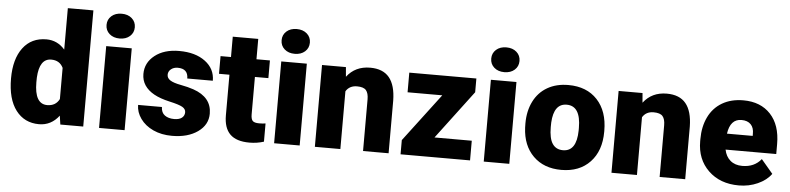

<svg xmlns="http://www.w3.org/2000/svg" viewBox="-45 -988 5082 1235"><g transform="rotate(5 2495.5 -370.0)"><path d="M25.4 -268.1Q25.4 -393.6 79.6 -465.8Q133.8 -538.1 231 -538.1Q301.8 -538.1 350.1 -482.4V-750H515.1V0H367.2L358.9 -56.6Q308.1 9.8 230 9.8Q135.7 9.8 80.6 -62.5Q25.4 -134.8 25.4 -268.1ZM189.9 -257.8Q189.9 -117.2 272 -117.2Q326.7 -117.2 350.1 -163.1V-364.3Q327.6 -411.1 272.9 -411.1Q196.8 -411.1 190.4 -288.1Z M782.2 0H617.2V-528.3H782.2ZM607.4 -664.6Q607.4 -699.7 632.8 -722.2Q658.2 -744.6 698.7 -744.6Q739.3 -744.6 764.6 -722.2Q790 -699.7 790 -664.6Q790 -629.4 764.6 -606.9Q739.3 -584.5 698.7 -584.5Q658.2 -584.5 632.8 -606.9Q607.4 -629.4 607.4 -664.6Z M1160.2 -148.4Q1160.2 -169.4 1138.2 -182.1Q1116.2 -194.8 1054.7 -208.5Q993.2 -222.2 953.1 -244.4Q913.1 -266.6 892.1 -298.3Q871.1 -330.1 871.1 -371.1Q871.1 -443.8 931.2 -491Q991.2 -538.1 1088.4 -538.1Q1192.9 -538.1 1256.3 -490.7Q1319.8 -443.4 1319.8 -366.2H1154.8Q1154.8 -429.7 1087.9 -429.7Q1062 -429.7 1044.4 -415.3Q1026.9 -400.9 1026.9 -379.4Q1026.9 -357.4 1048.3 -343.8Q1069.8 -330.1 1116.9 -321.3Q1164.1 -312.5 1199.7 -300.3Q1318.8 -259.3 1318.8 -153.3Q1318.8 -81.1 1254.6 -35.6Q1190.4 9.8 1088.4 9.8Q1020.5 9.8 967.3 -14.6Q914.1 -39.1 884.3 -81.1Q854.5 -123 854.5 -169.4H1008.3Q1009.3 -132.8 1032.7 -116Q1056.2 -99.1 1092.8 -99.1Q1126.5 -99.1 1143.3 -112.8Q1160.2 -126.5 1160.2 -148.4Z M1587.4 -659.7V-528.3H1674.3V-414.1H1587.4V-172.4Q1587.4 -142.6 1598.1 -130.9Q1608.9 -119.1 1640.6 -119.1Q1665 -119.1 1681.6 -122.1V-4.4Q1637.2 9.8 1588.9 9.8Q1503.9 9.8 1463.4 -30.3Q1422.9 -70.3 1422.9 -151.9V-414.1H1355.5V-528.3H1422.9V-659.7Z M1912.6 0H1747.6V-528.3H1912.6ZM1737.8 -664.6Q1737.8 -699.7 1763.2 -722.2Q1788.6 -744.6 1829.1 -744.6Q1869.6 -744.6 1895 -722.2Q1920.4 -699.7 1920.4 -664.6Q1920.4 -629.4 1895 -606.9Q1869.6 -584.5 1829.1 -584.5Q1788.6 -584.5 1763.2 -606.9Q1737.8 -629.4 1737.8 -664.6Z M2165 -528.3 2170.4 -466.3Q2225.1 -538.1 2321.3 -538.1Q2403.8 -538.1 2444.6 -488.8Q2485.4 -439.5 2486.8 -340.3V0H2321.8V-333.5Q2321.8 -373.5 2305.7 -392.3Q2289.6 -411.1 2247.1 -411.1Q2198.7 -411.1 2175.3 -373V0H2010.7V-528.3Z M2772 -127H3012.7V0H2564V-91.8L2798.3 -401.4H2574.2V-528.3H3007.3V-439.5Z M3266.1 0H3101.1V-528.3H3266.1ZM3091.3 -664.6Q3091.3 -699.7 3116.7 -722.2Q3142.1 -744.6 3182.6 -744.6Q3223.1 -744.6 3248.5 -722.2Q3273.9 -699.7 3273.9 -664.6Q3273.9 -629.4 3248.5 -606.9Q3223.1 -584.5 3182.6 -584.5Q3142.1 -584.5 3116.7 -606.9Q3091.3 -629.4 3091.3 -664.6Z M3346.7 -269Q3346.7 -348.1 3377.4 -409.9Q3408.2 -471.7 3465.8 -504.9Q3523.4 -538.1 3601.1 -538.1Q3719.7 -538.1 3788.1 -464.6Q3856.4 -391.1 3856.4 -264.6V-258.8Q3856.4 -135.3 3787.8 -62.7Q3719.2 9.8 3602.1 9.8Q3489.3 9.8 3420.9 -57.9Q3352.5 -125.5 3347.2 -241.2ZM3511.2 -258.8Q3511.2 -185.5 3534.2 -151.4Q3557.1 -117.2 3602.1 -117.2Q3689.9 -117.2 3691.9 -252.4V-269Q3691.9 -411.1 3601.1 -411.1Q3518.6 -411.1 3511.7 -288.6Z M4080.1 -528.3 4085.4 -466.3Q4140.1 -538.1 4236.3 -538.1Q4318.8 -538.1 4359.6 -488.8Q4400.4 -439.5 4401.9 -340.3V0H4236.8V-333.5Q4236.8 -373.5 4220.7 -392.3Q4204.6 -411.1 4162.1 -411.1Q4113.8 -411.1 4090.3 -373V0H3925.8V-528.3Z M4748.5 9.8Q4627 9.8 4551.8 -62.7Q4476.6 -135.3 4476.6 -251.5V-265.1Q4476.6 -346.2 4506.6 -408.2Q4536.6 -470.2 4594.2 -504.2Q4651.9 -538.1 4731 -538.1Q4842.3 -538.1 4906.7 -469Q4971.2 -399.9 4971.2 -276.4V-212.4H4644Q4652.8 -168 4682.6 -142.6Q4712.4 -117.2 4759.8 -117.2Q4837.9 -117.2 4881.8 -171.9L4957 -83Q4926.3 -40.5 4869.9 -15.4Q4813.5 9.8 4748.5 9.8ZM4730 -411.1Q4657.7 -411.1 4644 -315.4H4810.1V-328.1Q4811 -367.7 4790 -389.4Q4769 -411.1 4730 -411.1Z"/></g></svg>

Font: Vazir Black
Style: Black
Weight: 900
Designer: Saber Rastikerdar
Foundry: Saber Rastikerdar
Version: Version 30.0.0